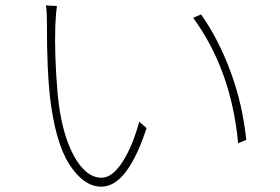

<svg xmlns="http://www.w3.org/2000/svg" viewBox="-20 -701 1040 713"><path d="M150.4 -680.7 191.4 -678.7Q187.5 -654.3 185.5 -608.4Q181.6 -495.1 194.3 -349.6Q208 -209 252.9 -125Q297.9 -41 357.4 -41Q396.5 -41 434.1 -98.6Q471.7 -156.2 497.1 -249L524.4 -225.6Q453.1 -7.8 356.4 -7.8Q291 -7.8 237.8 -90.3Q184.6 -172.9 165 -345.7Q154.3 -443.4 154.3 -605.5Q154.3 -665 150.4 -680.7ZM697.3 -634.8 726.6 -647.5Q791 -556.6 835.9 -435.5Q880.9 -314.5 894.5 -181.6L864.3 -168.9Q838.9 -441.4 697.3 -634.8Z"/></svg>

Font: Gen Shin Gothic ExtraLight
Style: Regular
Weight: 100
Designer: [Source Han Sans]
Ryoko NISHIZUKA  (kana & ideographs); Paul D. Hunt (Latin, Greek & Cyrillic); Wenlong ZHANG  (bopomofo
Version: Version 1.002.20150607